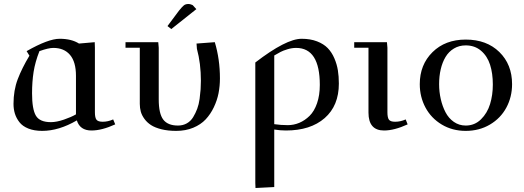

<svg xmlns="http://www.w3.org/2000/svg" viewBox="-20 -651 2633 965"><path d="M47.9 -128.9Q47.9 -197.3 69.1 -252.9Q90.3 -308.6 127.9 -371.1L113.8 -394Q222.7 -456.1 279.8 -456.1Q339.4 -456.1 377 -432.1L456.1 -439L457 -411.1V-86.9Q457 -59.1 465.1 -49.1Q473.1 -39.1 496.1 -39.1Q522.9 -39.1 548.8 -50.8L559.1 -25.9Q491.7 4.9 439.9 4.9Q381.8 4.9 366.2 -45.9Q275.9 6.8 191.9 6.8Q151.9 6.8 122.6 -4.9Q93.3 -16.6 77.6 -36.9Q62 -57.1 54.9 -79.8Q47.9 -102.5 47.9 -128.9ZM141.1 -182.1Q141.1 -102.1 160.4 -69.6Q179.7 -37.1 235.8 -37.1Q264.2 -37.1 301.3 -49.8Q338.4 -62.5 361.8 -76.2V-270Q361.8 -339.8 332 -375Q302.2 -410.2 248 -410.2Q223.6 -410.2 178.2 -394Q156.7 -339.4 148.9 -289.8Q141.1 -240.2 141.1 -182.1Z M610.8 -411.1V-439H775.4L777.8 -411.1V-150.9Q777.8 -80.1 800.5 -50Q823.2 -20 874.5 -20Q899.4 -20 918.9 -31Q938.5 -42 950.7 -62Q962.9 -82 971.2 -104.2Q979.5 -126.5 983.2 -153.8Q986.8 -181.2 988.3 -201.9Q989.7 -222.7 989.7 -245.1Q989.7 -332 969.7 -405.8L967.8 -432.1L1059.6 -439Q1085.4 -353.5 1085.4 -256.8Q1085.4 -218.8 1078.4 -182.6Q1071.3 -146.5 1054.7 -111.8Q1038.1 -77.1 1013.7 -51Q989.3 -24.9 951.2 -9Q913.1 6.8 865.7 6.8Q824.2 6.8 791.7 -1.2Q759.3 -9.3 739.3 -22.2Q719.2 -35.2 706.1 -53.2Q692.9 -71.3 687.7 -89.8Q682.6 -108.4 682.6 -128.9V-411.1ZM821.8 -520 879.4 -597.2Q895.5 -617.2 904.1 -624Q912.6 -630.9 926.8 -630.9Q932.1 -630.9 938 -629.2Q943.8 -627.4 946.8 -626L949.7 -624L966.8 -605L840.8 -504.9Z M1263.2 269V-336.9Q1418 -456.1 1496.1 -456.1Q1540 -456.1 1573.5 -443.1Q1606.9 -430.2 1627.2 -409.2Q1647.5 -388.2 1660.4 -358.2Q1673.3 -328.1 1678.2 -297.6Q1683.1 -267.1 1683.1 -231Q1683.1 -119.6 1611.8 -57.4Q1540.5 4.9 1417 4.9Q1388.2 4.9 1358.4 0V289.1L1264.2 293.9ZM1358.4 -26.9Q1392.1 -22 1426.3 -22Q1456.5 -22 1484.4 -33.7Q1512.2 -45.4 1535.9 -68.6Q1559.6 -91.8 1573.5 -132.1Q1587.4 -172.4 1587.4 -224.1Q1587.4 -410.2 1468.3 -410.2Q1446.8 -410.2 1424.6 -403.3Q1402.3 -396.5 1390.4 -390.1Q1378.4 -383.8 1358.4 -372.1Z M1760.3 -411.1V-439H1924.8L1927.2 -411.1V-86.9Q1927.2 -59.1 1935.1 -49.1Q1942.9 -39.1 1965.8 -39.1Q1993.2 -39.1 2019 -50.8L2028.8 -25.9Q1961.4 4.9 1910.2 4.9Q1832 4.9 1832 -85V-411.1Z M2089.8 -228Q2089.8 -325.7 2153.8 -388.9Q2217.8 -452.1 2320.8 -452.1Q2425.8 -452.1 2489.7 -389.6Q2553.7 -327.1 2553.7 -228Q2553.7 -163.6 2524.9 -110.1Q2496.1 -56.6 2442.4 -24.9Q2388.7 6.8 2320.8 6.8Q2253.4 6.8 2200.2 -25.1Q2147 -57.1 2118.4 -110.6Q2089.8 -164.1 2089.8 -228ZM2187 -228Q2187 -189.5 2195.3 -153.1Q2203.6 -116.7 2219.2 -86.7Q2234.9 -56.6 2261.2 -38.3Q2287.6 -20 2320.8 -20Q2365.7 -20 2397.5 -51.3Q2429.2 -82.5 2443.1 -127.9Q2457 -173.3 2457 -226.1Q2457 -282.2 2443.1 -325.7Q2429.2 -369.1 2397.7 -396Q2366.2 -422.9 2320.8 -422.9Q2287.6 -422.9 2261.5 -407.2Q2235.4 -391.6 2219.2 -364.5Q2203.1 -337.4 2195.1 -302.7Q2187 -268.1 2187 -228Z"/></svg>

Font: Dehuti
Style: Bold
Weight: 700
Version: Version 1.2